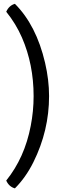

<svg xmlns="http://www.w3.org/2000/svg" viewBox="-20 -792 348 1031"><path d="M60 219.5Q28 210.5 13.5 177.5Q112.5 54.5 145 -116Q160.5 -195.5 160.5 -276Q160.5 -446 98 -590Q65.5 -664.5 13.5 -729Q28.5 -762.5 60 -771.5Q175 -656.5 222 -455Q243.5 -363 243.5 -276Q243.5 -90.5 159.5 78.5Q118.5 161 60 219.5Z"/></svg>

Font: Signika-CLs Light
Style: CLs-Regular
Weight: 300
Version: Version 2.003;gftools[0.9.32]